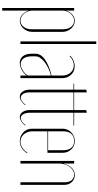

<svg xmlns="http://www.w3.org/2000/svg" viewBox="411 -1150 907 1770"><g transform="rotate(90 865.0 -265.5)"><path d="M54 -495H78V-424H80Q92 -460 117.5 -480.5Q143 -501 172 -501Q192 -501 210.5 -492Q229 -483 243 -467.5Q257 -452 265.5 -432Q274 -412 274 -391V-105Q274 -83 265.5 -63Q257 -43 243 -27.5Q229 -12 210.5 -3Q192 6 172 6Q143 6 118 -15Q93 -36 80 -71H78V168H54ZM78 -108Q78 -87 86 -67.5Q94 -48 106.5 -33Q119 -18 136 -9Q153 0 171 0Q188 0 202 -7.5Q216 -15 227 -28.5Q238 -42 244 -60Q250 -78 250 -99V-397Q250 -439 227.5 -467Q205 -495 171 -495Q153 -495 136 -486Q119 -477 106 -462Q93 -447 85.5 -427.5Q78 -408 78 -387Z M362 -699H386V0H362Z M476 -141Q476 -187 528 -225Q580 -263 677 -287V-383Q677 -431 650.5 -461.5Q624 -492 582 -492Q559 -492 537 -481.5Q515 -471 499 -453L494 -457Q511 -477 537 -488.5Q563 -500 590 -500Q638 -500 669.5 -467Q701 -434 701 -383V0H677V-55H675Q657 -29 624.5 -11.5Q592 6 560 6Q522 6 499 -22.5Q476 -51 476 -100ZM571 -2Q585 -2 600.5 -7.5Q616 -13 630.5 -22Q645 -31 657.5 -43Q670 -55 677 -69V-281Q641 -272 608.5 -256.5Q576 -241 552 -222Q528 -203 514 -182Q500 -161 500 -141V-100Q500 -55 519.5 -28.5Q539 -2 571 -2Z M871 6Q843 6 825 -20Q807 -46 807 -85V-489H752V-495H807V-606L832 -612V-495H950V-489H832V-86Q832 -49 845.5 -26Q859 -3 881 -3Q896 -3 913.5 -14.5Q931 -26 945 -46L950 -43Q932 -20 911 -7Q890 6 871 6Z M1059 6Q1031 6 1013 -20Q995 -46 995 -85V-489H940V-495H995V-606L1020 -612V-495H1138V-489H1020V-86Q1020 -49 1033.5 -26Q1047 -3 1069 -3Q1084 -3 1101.5 -14.5Q1119 -26 1133 -46L1138 -43Q1120 -20 1099 -7Q1078 6 1059 6Z M1167 -391Q1167 -413 1176 -433Q1185 -453 1200.5 -468Q1216 -483 1236.5 -492Q1257 -501 1279 -501Q1302 -501 1322 -492.5Q1342 -484 1357 -469Q1372 -454 1380.5 -434Q1389 -414 1389 -391V-249H1191V-108Q1191 -86 1198.5 -66Q1206 -46 1218.5 -31.5Q1231 -17 1248.5 -8.5Q1266 0 1286 0Q1314 0 1342 -17.5Q1370 -35 1389 -65L1394 -62Q1349 6 1282 6Q1258 6 1237.5 -2.5Q1217 -11 1201 -26Q1185 -41 1176 -61Q1167 -81 1167 -104ZM1365 -255V-397Q1365 -444 1342.5 -469.5Q1320 -495 1279 -495Q1238 -495 1214.5 -469Q1191 -443 1191 -397V-255Z M1490 -402Q1503 -450 1531 -475.5Q1559 -501 1595 -501Q1633 -501 1659 -473Q1685 -445 1685 -402V0H1661V-408Q1661 -448 1642 -471.5Q1623 -495 1591 -495Q1570 -495 1551.5 -484Q1533 -473 1518.5 -454.5Q1504 -436 1496 -411Q1488 -386 1488 -358V0H1464V-495H1488V-402Z"/></g></svg>

Font: Moniqa Thin Display
Style: Regular
Weight: 100
Designer: Rajesh Rajput
Foundry: Rajesh Rajput
Version: Version 1.000